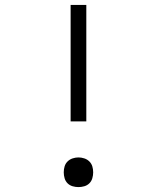

<svg xmlns="http://www.w3.org/2000/svg" viewBox="-20 -755 640 783"><path d="M268 -260V-735H332V-260ZM300 8Q288 8 276 4.5Q264 1 255.5 -7.5Q247 -16 243.5 -28Q240 -40 240 -52Q240 -65 243.5 -76.5Q247 -88 255.5 -96.5Q264 -105 276 -109Q288 -113 300 -113Q312 -113 324 -109Q336 -105 344.5 -96.5Q353 -88 356.5 -76.5Q360 -65 360 -52Q360 -40 356.5 -28Q353 -16 344.5 -7.5Q336 1 324 4.5Q312 8 300 8Z"/></svg>

Font: Iosevka Curly Light Extended
Style: Regular
Weight: 300
Width: 7
Monospace: yes
Designer: Belleve Invis
Foundry: Belleve Invis
Version: Version 11.1.0; ttfautohint (v1.8.3)